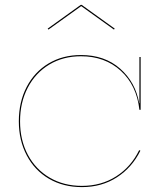

<svg xmlns="http://www.w3.org/2000/svg" viewBox="-20 -757 642 785"><path d="M62 -261Q62 -184 94 -124Q126 -64 183.5 -30.5Q241 3 315 3Q394 3 455 -36Q516 -75 549 -143L554 -141Q520 -72 458 -32Q396 8 315 8Q239 8 180.5 -26Q122 -60 89.5 -121.5Q57 -183 57 -261Q57 -340 89 -401.5Q121 -463 178.5 -497.5Q236 -532 311 -532Q408 -532 471 -476.5Q534 -421 549 -335H550V-524H555V-308H550Q539 -408 474 -467.5Q409 -527 311 -527Q238 -527 181.5 -493Q125 -459 93.5 -398.5Q62 -338 62 -261ZM449 -640 446 -636 312 -732 178 -636 175 -640 310 -737H314Z"/></svg>

Font: Hepta Slab Hairline
Style: Regular
Weight: 400
Designer: Michael LaGattuta
Foundry: Michael LaGattuta
Version: Version 1.100; ttfautohint (v1.8) -l 8 -r 50 -G 200 -x 14 -D